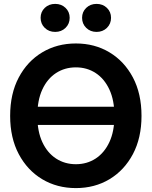

<svg xmlns="http://www.w3.org/2000/svg" viewBox="-20 -965 788 997"><path d="M614.3 -410.6V-316.4H138.7V-410.6ZM374 11.7Q276.4 11.7 199.2 -34.4Q122.1 -80.6 77.4 -164.8Q32.7 -249 32.7 -363.3Q32.7 -478.5 77.4 -562.7Q122.1 -647 199.2 -693.1Q276.4 -739.3 374 -739.3Q471.7 -739.3 548.6 -693.1Q625.5 -647 670.2 -562.7Q714.8 -478.5 714.8 -363.3Q714.8 -249 670.2 -164.8Q625.5 -80.6 548.6 -34.4Q471.7 11.7 374 11.7ZM374 -112.3Q431.6 -112.3 476.8 -141.8Q522 -171.4 548.1 -227.3Q574.2 -283.2 574.2 -363.3Q574.2 -443.8 548.1 -500Q522 -556.2 476.8 -585.7Q431.6 -615.2 374 -615.2Q316.4 -615.2 271 -585.7Q225.6 -556.2 199.7 -500Q173.8 -443.8 173.8 -363.3Q173.8 -283.2 199.7 -227.3Q225.6 -171.4 271 -141.8Q316.4 -112.3 374 -112.3ZM481.4 -799.3Q449.2 -799.3 427.7 -820.3Q406.2 -841.3 406.2 -872.6Q406.2 -903.3 427.7 -924.1Q449.2 -944.8 481.4 -944.8Q513.7 -944.8 535.2 -924.1Q556.6 -903.3 556.6 -872.6Q556.6 -841.3 535.2 -820.3Q513.7 -799.3 481.4 -799.3ZM266.6 -799.3Q233.9 -799.3 212.4 -820.3Q190.9 -841.3 190.9 -872.6Q190.9 -903.3 212.4 -924.1Q233.9 -944.8 266.6 -944.8Q298.8 -944.8 320.3 -924.1Q341.8 -903.3 341.8 -872.6Q341.8 -841.3 320.3 -820.3Q298.8 -799.3 266.6 -799.3Z"/></svg>

Font: Inter Cardless Display
Style: Bold
Weight: 700
Designer: Rasmus Andersson
Foundry: rsms
Version: Version 4.001;git-9221beed3